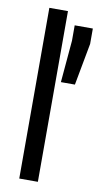

<svg xmlns="http://www.w3.org/2000/svg" viewBox="-86 -783 430 823"><g transform="rotate(10 129.5 -371.5)"><path d="M60 0V-743H141V0ZM164 -438 180 -621V-688H259V-621L225 -438Z"/></g></svg>

Font: Saira Condensed Medium
Style: Regular
Weight: 500
Width: 3
Designer: Hector Gatti with collaboration of the Omnibus-Type team
Foundry: Omnibus-Type
Version: Version 1.101